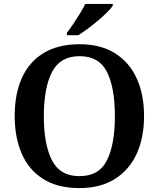

<svg xmlns="http://www.w3.org/2000/svg" viewBox="-20 -951 812 981"><path d="M386 10Q275 10 201.5 -36Q128 -82 91.5 -165Q55 -248 55 -359Q55 -470 91.5 -552Q128 -634 202 -679.5Q276 -725 387 -725Q493 -725 566.5 -679.5Q640 -634 678 -551.5Q716 -469 716 -358Q716 -247 678 -164.5Q640 -82 566 -36Q492 10 386 10ZM386 -51Q486 -51 526.5 -132Q567 -213 567 -358Q567 -503 526.5 -583.5Q486 -664 387 -664Q288 -664 246 -583.5Q204 -503 204 -358Q204 -213 245.5 -132Q287 -51 386 -51ZM322 -784Q337 -803 354.5 -829Q372 -855 388.5 -882Q405 -909 416 -931H556V-921Q547 -908 527 -888Q507 -868 481 -846Q455 -824 428.5 -804.5Q402 -785 380 -771H322Z"/></svg>

Font: Noto Serif Tibetan SemiBold
Style: Regular
Weight: 600
Designer: Monotype Design Team
Foundry: Monotype Imaging Inc.
Version: Version 2.103; ttfautohint (v1.8.4.7-5d5b)